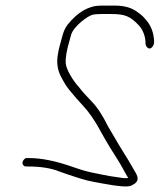

<svg xmlns="http://www.w3.org/2000/svg" viewBox="-20 -645 570 685"><path d="M77.8 -81H84.8C128.1 -81 179.3 -70.6 238.3 -49.9C268.9 -39.1 292.9 -32.1 310.5 -28.9C341.1 -23.2 361.7 -17.4 390.7 -14C407 -12.1 422.7 -7.6 437.5 -10C430.8 -21.4 424 -32.1 416.2 -47.4C406.8 -65.8 382.7 -101.5 372.3 -119L355.7 -147C350.2 -156.3 344.4 -166.7 338.2 -178C318.4 -215.3 296.8 -246.3 273.4 -271C264.5 -280.3 257.6 -288 252.5 -294L228.9 -322.1C218.2 -334.8 207.3 -352.2 196.2 -374.4C185.1 -396.6 181.7 -421.4 186.1 -448.8C188.2 -462.3 190.3 -472.3 192.3 -479C201.1 -507.6 204 -535 221.2 -557C257.5 -602.3 297.1 -625 340 -625H390.2C423 -625 449.3 -617.7 469 -603L482.4 -593C486.9 -589.7 492.2 -584.3 498.4 -577C518.2 -555.7 528.7 -529 529.8 -496.8C530.1 -489.3 527.8 -482.7 522.9 -476.9C511.1 -463.3 499 -480.5 499.2 -489.5C499.7 -517 487.6 -541.8 474.9 -555C443.7 -587.8 425.3 -595 376 -595H342.5C331 -595 321 -594.3 312.5 -593C295.7 -590.4 240.9 -551 233.2 -519C228.4 -499.2 220.6 -477.2 216.8 -453.3C214.6 -439.4 213.8 -428.3 214.4 -419.8C216.4 -394.1 245.3 -351.1 261.9 -334C272.2 -320.1 287.2 -303.2 306.8 -283.3C326.5 -263.4 345.8 -234 364.9 -195L382.6 -165C395.2 -143.7 412.6 -113.2 426.9 -91.2C442.2 -67.6 446.5 -57.6 459.7 -36C471.8 -16.2 481.8 2.3 447.7 17.5C436.1 22.7 403.8 20.4 351 10.6C293.9 0.1 293 1.1 223.4 -22L192.2 -33C162.9 -45 125.5 -51 80 -51H73C65.1 -51 59.2 -58.1 60.4 -66C61.7 -73.9 69.9 -81 73 -81Z"/></svg>

Font: MewTooHand
Style: ReversedIta
Weight: 400
Designer: Mew Too, Robert Jablonski
Version: Version 0.77